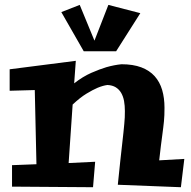

<svg xmlns="http://www.w3.org/2000/svg" viewBox="-20 -764 790 795"><path d="M374 -94.2 365.2 11.2 29.8 8.8V-80.1L130.9 -84L124 -391.1L20 -388.2V-477.1L293.9 -512.2L287.1 -418.9Q322.8 -446.8 357.7 -462.2Q392.6 -477.5 420.4 -485.8Q453.1 -495.1 482.9 -498Q531.2 -498 565.2 -485.1Q599.1 -472.2 620.4 -448.5Q641.6 -424.8 651.4 -391.6Q661.1 -358.4 661.1 -317.9Q661.1 -300.8 660.6 -287.6Q660.2 -274.4 658.9 -262Q657.7 -249.5 656 -236.1Q654.3 -222.7 651.9 -204.1Q649.4 -185.5 646.2 -160.4Q643.1 -135.3 639.2 -100.1L743.2 -106L729 11.2L467.8 1Q473.6 -56.2 478 -97.2Q482.4 -138.2 485.8 -167.2Q489.3 -196.3 491.2 -216.1Q493.2 -235.8 494.6 -250.7Q496.1 -265.6 496.6 -277.8Q497.1 -290 497.1 -304.2Q497.1 -326.2 493.7 -345.5Q490.2 -364.7 481.7 -379.4Q473.1 -394 459.2 -402.6Q445.3 -411.1 424.8 -412.1Q406.2 -409.7 383.8 -400.4Q364.3 -392.1 338.1 -376.2Q312 -360.4 280.8 -331.1L264.2 -88.9ZM460.9 -551.8H326.7L233.9 -713.9L310.1 -743.7L371.1 -595.7L428.7 -743.7L561 -709.5Z"/></svg>

Font: Peralta
Style: Regular
Weight: 400
Designer: Astigmatic (AOETI)
Foundry: Astigmatic (AOETI)
Version: Version 1.000